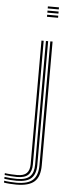

<svg xmlns="http://www.w3.org/2000/svg" viewBox="-143 -823 405 1060"><g transform="rotate(5 60.0 -293.0)"><path d="M78 -779.8V-791.2H139.5V-779.8ZM78 -756.5V-768H139.5V-756.5ZM78 -733.5V-745H139.5V-733.5ZM-10.2 204.2Q-25.8 204.2 -46.8 202.8Q-67.8 201.2 -78.5 199V188.5Q-66.2 190.8 -45.5 192.2Q-24.8 193.8 -10.2 193.8Q53.8 193.8 81 167.9Q108.2 142 108.2 85.8V-600H120.8V85.8Q120.8 149 89.9 176.6Q59 204.2 -10.2 204.2ZM-10.2 183Q-25.5 183 -46 181.5Q-66.5 180 -78.5 178V167.5Q-65.2 169.5 -45 171Q-24.8 172.5 -10.2 172.5Q40.8 172.5 62.4 151Q84 129.5 84 85.5V-600H96.2V85.5Q96.2 136 71.6 159.5Q47 183 -10.2 183ZM-10.2 162Q-24.2 162 -44.4 160.4Q-64.5 158.8 -78.5 157V146.5Q-63.5 149 -43.4 150.1Q-23.2 151.2 -10.2 151.2Q27 151.2 43.1 134.5Q59.2 117.8 59.2 85.2V-600H71.5V85.2Q71.5 123.8 52.6 142.9Q33.8 162 -10.2 162Z"/></g></svg>

Font: Big Shoulders Inline Text Light
Style: Regular
Weight: 300
Designer: Patric King
Foundry: XO Type Co
Version: Version 1.000